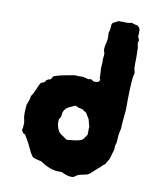

<svg xmlns="http://www.w3.org/2000/svg" viewBox="-78 -710 653 794"><g transform="rotate(10 249.0 -313.5)"><path d="M459 -447Q454 -429 453 -410.5Q452 -392 451 -374Q450 -356 450 -337.5Q450 -319 450 -301Q450 -286 448 -271Q446 -256 445 -240Q445 -236 444.5 -231Q444 -226 444 -221Q444 -207 440 -195Q437 -182 437 -169Q437 -162 436 -154Q435 -146 432 -138Q431 -133 431 -123Q430 -115 427 -107Q425 -100 423 -93.5Q421 -87 419 -79Q415 -73 411.5 -66.5Q408 -60 404 -54Q395 -49 389 -41Q379 -33 369.5 -24Q360 -15 351 -7Q339 3 327 3Q326 3 324.5 4Q323 5 321 5Q302 7 290 17Q289 18 287.5 18.5Q286 19 284 21Q271 23 257.5 19Q244 15 233 9H217Q213 9 209 8.5Q205 8 200 7Q173 1 148 -16Q145 -19 141 -20Q137 -21 132 -22Q126 -23 120 -25Q114 -27 108 -29Q103 -32 100 -37.5Q97 -43 94 -47Q89 -57 85 -65.5Q81 -74 76 -84Q72 -92 67 -100.5Q62 -109 57 -116Q57 -117 58 -117Q59 -117 59 -118L57 -120Q57 -119 56.5 -118.5Q56 -118 56 -117Q55 -118 53.5 -118.5Q52 -119 51 -120Q47 -122 45 -126.5Q43 -131 41 -135Q44 -141 44 -151Q46 -164 43 -174Q39 -189 39.5 -204Q40 -219 41 -235Q41 -240 45 -248Q52 -265 53 -278Q63 -292 69 -308Q75 -324 83 -338Q88 -340 91.5 -342Q95 -344 99 -345Q101 -347 102 -350Q103 -353 106 -355Q109 -357 113 -358.5Q117 -360 122 -361Q124 -364 125.5 -367Q127 -370 129 -373Q132 -376 133 -376Q156 -384 181 -388Q185 -389 189.5 -389.5Q194 -390 198 -391Q211 -395 224 -394Q237 -393 250 -394Q253 -394 256.5 -393Q260 -392 263 -391Q266 -391 271 -389Q276 -387 277 -389Q287 -391 291.5 -387Q296 -383 296 -383Q298 -382 304.5 -382.5Q311 -383 312 -383Q321 -385 322.5 -391.5Q324 -398 322 -398L320 -400Q321 -413 319.5 -426Q318 -439 319 -452Q320 -457 320 -462.5Q320 -468 320 -473Q319 -478 320 -482.5Q321 -487 321 -492Q321 -497 321.5 -501.5Q322 -506 320 -509Q317 -517 317.5 -525Q318 -533 320 -541Q323 -552 324.5 -563Q326 -574 324 -587V-592Q328 -602 328.5 -612Q329 -622 330 -630Q335 -637 342.5 -639.5Q350 -642 354 -646Q370 -647 384 -646Q398 -645 412 -649Q419 -646 425.5 -644.5Q432 -643 437 -642Q448 -634 448 -621Q448 -616 448 -610Q448 -604 447 -598Q448 -594 450 -591Q452 -588 453 -583Q452 -581 451.5 -577.5Q451 -574 450 -570Q451 -566 452 -560Q453 -554 454 -549Q454 -533 454.5 -518Q455 -503 454 -488Q454 -472 454.5 -467Q455 -462 459 -447ZM313 -195Q310 -203 308.5 -210.5Q307 -218 305 -224Q302 -231 297.5 -237Q293 -243 290 -250Q280 -255 275 -260Q270 -262 265.5 -263Q261 -264 256 -265Q252 -267 248.5 -268.5Q245 -270 241 -271Q234 -268 227.5 -265Q221 -262 215 -259Q199 -252 193 -233Q192 -229 192 -225Q192 -221 191 -216Q190 -213 187.5 -210Q185 -207 183 -202V-184Q185 -171 190.5 -159.5Q196 -148 209 -140Q212 -139 214.5 -136.5Q217 -134 221 -132Q227 -126 233 -126Q249 -128 264 -129.5Q279 -131 293 -137Q299 -142 302 -147Q305 -151 307 -154.5Q309 -158 312 -162V-179Q312 -184 312 -188Q312 -192 313 -195Z"/></g></svg>

Font: Darumadrop One
Style: Regular
Weight: 400
Version: Version 1.000